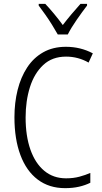

<svg xmlns="http://www.w3.org/2000/svg" viewBox="-20 -967 528 997"><path d="M323 -673Q251 -673 204.5 -629.5Q158 -586 135.5 -514.5Q113 -443 113 -357Q113 -261 138 -190Q163 -119 210 -80Q257 -41 323 -41Q361 -41 392.5 -49.5Q424 -58 449 -69V-18Q423 -5 390.5 2.5Q358 10 318 10Q235 10 176 -34.5Q117 -79 86 -162Q55 -245 55 -358Q55 -434 71.5 -500Q88 -566 121 -616.5Q154 -667 204.5 -695.5Q255 -724 322 -724Q398 -724 462 -690L440 -642Q386 -673 323 -673ZM280 -788Q267 -811 250 -838.5Q233 -866 214.5 -892Q196 -918 181 -938V-947H215Q236 -925 260.5 -895.5Q285 -866 306 -837Q329 -867 350.5 -892.5Q372 -918 398 -947H432V-938Q408 -907 378.5 -864.5Q349 -822 332 -788Z"/></svg>

Font: Noto Sans Khmer UI Condensed Light
Style: Regular
Weight: 300
Width: 3
Designer: Danh Hong and the Monotype Design Team
Foundry: Monotype Imaging Inc.
Version: Version 2.002; ttfautohint (v1.8.4.7-5d5b)